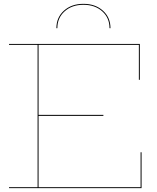

<svg xmlns="http://www.w3.org/2000/svg" viewBox="-20 -981 817 1001"><path d="M718 -187V0H27V-5H176V-747H27V-752H709V-565H704V-747H181V-382H519V-377H181V-5H713V-187ZM551 -834Q551 -888 513 -922Q475 -956 415 -956Q355 -956 317 -922Q279 -888 279 -834H274Q274 -890 313.5 -925.5Q353 -961 415 -961Q477 -961 516.5 -925.5Q556 -890 556 -834Z"/></svg>

Font: Hepta Slab Hairline
Style: Regular
Weight: 400
Designer: Michael LaGattuta
Foundry: Michael LaGattuta
Version: Version 1.100; ttfautohint (v1.8) -l 8 -r 50 -G 200 -x 14 -D